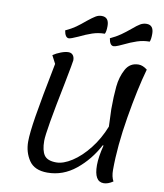

<svg xmlns="http://www.w3.org/2000/svg" viewBox="-105 -1065 1003 1176"><g transform="rotate(10 397.0 -477.5)"><path d="M561 -76Q561 -127 580 -201L575 -202Q525 -107 445.5 -42.5Q366 22 269 22Q189 22 155 -28.5Q121 -79 121 -145Q121 -197 138.5 -306Q156 -415 201 -642L175 -692Q195 -706 222.5 -716.5Q250 -727 270 -727Q287 -727 297 -715.5Q307 -704 307 -683Q307 -675 280 -536Q217 -226 217 -167Q217 -107 237 -78Q257 -49 312 -49Q356 -49 409.5 -83.5Q463 -118 512 -180Q561 -242 592 -321L591 -350Q588 -413 588 -429Q588 -509 594 -570Q600 -631 626 -679Q652 -727 706 -727Q732 -727 760 -705Q725 -582 694 -396.5Q663 -211 663 -64Q663 -22 678 5Q647 26 620 26Q561 26 561 -76ZM226 -855Q263 -872 288.5 -890Q314 -908 347 -936Q377 -960 394.5 -970.5Q412 -981 432 -981Q477 -981 477 -926Q477 -892 469 -877Q429 -877 392 -864.5Q355 -852 312 -831Q268 -811 256 -811Q233 -811 226 -855ZM504 -855Q541 -872 568 -891Q595 -910 625 -935Q654 -960 672 -970.5Q690 -981 711 -981Q755 -981 755 -926Q755 -892 748 -877Q708 -877 670.5 -864.5Q633 -852 590 -831Q586 -829 565.5 -820Q545 -811 534 -811Q511 -811 504 -855Z"/></g></svg>

Font: Lemonada Light
Style: Regular
Weight: 300
Designer: Mohamed Gaber (Arabic) Eduardo Tunni (Latin)
Foundry: Kief Type Foundry
Version: Version 3.006